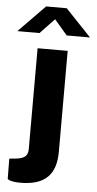

<svg xmlns="http://www.w3.org/2000/svg" viewBox="-117 -785 499 992"><g transform="rotate(5 132.5 -289.5)"><path d="M212 -530H56V-8C56 25 42 41 0 47L-40 51L-39 155C-39 157 -27 170 28 170C156 170 212 111 212 -7ZM321 -609 188 -749H81L-56 -609H59L133 -687L200 -609Z"/></g></svg>

Font: Cheyenne Sans
Style: Bold
Weight: 700
Designer: The Public Sans project authors (U.S. Web Design System), Libre Franklin designed by Pablo Impallari and Rodrigo Fuenzal
Foundry: The Cheyenne Sans Project Authors
Version: Version 2.007